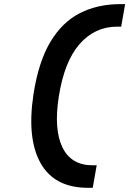

<svg xmlns="http://www.w3.org/2000/svg" viewBox="-20 -811 626 929"><path d="M585.4 -791 566.4 -682.1H546.9Q439 -682.1 365 -597.7Q291 -513.2 264.6 -343.8Q239.7 -186.5 281.7 -98.9Q323.7 -11.2 428.2 -11.2H447.8L428.7 97.7H405.3Q243.7 97.7 176.5 -21.5Q109.4 -140.6 142.1 -355.5Q166.5 -512.7 223.9 -608.4Q281.2 -704.1 366.9 -747.6Q452.6 -791 561.5 -791Z"/></svg>

Font: Cascadia Code NF SemiBold
Style: Italic
Weight: 600
Italic angle: -10°
Monospace: yes
Designer: Aaron Bell
Foundry: Saja Typeworks
Version: Version 2404.023; ttfautohint (v1.8.4)